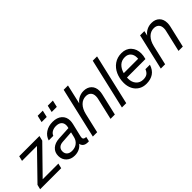

<svg xmlns="http://www.w3.org/2000/svg" viewBox="116 -1605 2517 2517"><g transform="rotate(-45 1374.5 -347.0)"><path d="M104 -500H479L462 -431L108 -69H399L382 0H-8L8 -65L364 -431H87Z M650 -704H745L723 -609H628ZM815 -609 837 -704H932L910 -609ZM857 -116Q854 -103 854 -93Q854 -75 866 -66.5Q878 -58 904 -57L889 7L872 8Q826 8 802.5 -11.5Q779 -31 775 -60Q750 -26 711.5 -8Q673 10 626 10Q557 10 512.5 -32Q468 -74 468 -140Q468 -209 514.5 -250Q561 -291 638 -295L821 -305L824 -318Q828 -334 828 -351Q828 -393 801 -416.5Q774 -440 724 -440Q683 -440 652 -422.5Q621 -405 609 -373H524Q543 -436 598.5 -473Q654 -510 731 -510Q813 -510 860.5 -468Q908 -426 908 -355Q908 -334 901 -301ZM789 -170 806 -241 642 -230Q597 -227 573 -204.5Q549 -182 549 -144Q549 -104 574.5 -81.5Q600 -59 645 -59Q701 -59 739 -89Q777 -119 789 -170Z M1455 -362Q1455 -336 1447 -301L1377 0H1297L1367 -302Q1372 -321 1372 -345Q1372 -390 1347 -415Q1322 -440 1278 -440Q1218 -440 1174.5 -396Q1131 -352 1112 -272L1049 0H969L1132 -704H1212L1150 -433Q1176 -469 1217 -489.5Q1258 -510 1304 -510Q1373 -510 1414 -470Q1455 -430 1455 -362Z M1671 -704H1751L1588 0H1508Z M1833 -231Q1832 -224 1832 -210Q1832 -143 1869 -101.5Q1906 -60 1967 -60Q2012 -60 2038.5 -78Q2065 -96 2081 -137H2164Q2139 -61 2086.5 -26Q2034 9 1957 9Q1894 9 1847.5 -20Q1801 -49 1776.5 -99Q1752 -149 1752 -212Q1752 -292 1782.5 -360Q1813 -428 1871 -468.5Q1929 -509 2007 -509Q2091 -509 2140 -456Q2189 -403 2189 -321Q2189 -281 2175 -231ZM1843 -301H2110Q2111 -308 2111 -323Q2111 -376 2081.5 -408Q2052 -440 2001 -440Q1939 -440 1899.5 -402Q1860 -364 1843 -301Z M2714 -361Q2714 -330 2707 -301L2637 0H2557L2627 -302Q2632 -321 2632 -345Q2632 -390 2607 -415Q2582 -440 2538 -440Q2478 -440 2434.5 -396Q2391 -352 2372 -272L2309 0H2229L2345 -500H2424L2409 -432Q2435 -469 2476 -489.5Q2517 -510 2564 -510Q2633 -510 2673.5 -470Q2714 -430 2714 -361Z"/></g></svg>

Font: CBA Beacon Sans
Style: Italic
Weight: 400
Italic angle: -13°
Designer: Wei Huang
Foundry: Wei Huang
Version: Version 1.002